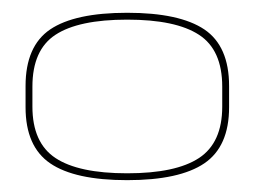

<svg xmlns="http://www.w3.org/2000/svg" viewBox="-20 -702 417 308"><path d="M184 -413Q268 -413 307.8 -440Q347.5 -467 347.5 -530V-564Q347.5 -628 307.8 -654.8Q268 -681.5 184 -681.5Q100 -681.5 60.5 -654.8Q21 -628 21 -564V-530Q21 -467 60.5 -440Q100 -413 184 -413ZM184 -424Q106 -424 69 -448.5Q32 -473 32 -531V-563Q32 -622 69 -646.2Q106 -670.5 184 -670.5Q262 -670.5 299.2 -646.2Q336.5 -622 336.5 -563V-531Q336.5 -473 299.2 -448.5Q262 -424 184 -424Z"/></svg>

Font: Anybody SemiExpanded Thin
Style: Regular
Weight: 250
Width: 6
Version: Version 1.113;gftools[0.9.25]